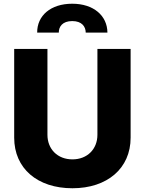

<svg xmlns="http://www.w3.org/2000/svg" viewBox="-20 -986 765 1015"><path d="M176.5 -813.6H290.8C290.5 -844.8 310 -874.6 361.9 -874.6C413 -874.6 432.9 -845.2 433.2 -813.6H547.9C547.2 -903.1 474.8 -966.3 361.9 -966.3C247.5 -966.3 175.8 -903.1 176.5 -813.6ZM495 -727.3V-273.4C495 -197.8 441.4 -143.5 362.9 -143.5C284.1 -143.5 230.8 -197.8 230.8 -273.4V-727.3H55V-258.2C55 -95.5 177.9 9.2 362.9 9.2C546.5 9.2 670.5 -95.5 670.5 -258.2V-727.3Z"/></svg>

Font: TID UI Extra Bold
Style: Regular
Weight: 800
Designer: The TID Project Authors
Foundry: Bakken & Bæck
Version: Version 1.001;hotconv 1.0.109;makeotfexe 2.5.65596